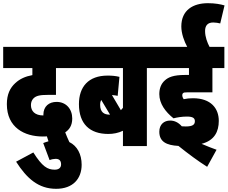

<svg xmlns="http://www.w3.org/2000/svg" viewBox="-20 -916 1428 1204"><path d="M251 -19 291 88C303 83 318 80 329 80C353 80 363 93 363 115C363 134 351 148 323 148C278 148 245 129 189 40L81 98C148 203 221 268 332 268C438 268 492 204 492 117C492 51 464 -1 415 -25C405 -45 397 -66 389 -86C414 -103 433 -128 433 -173C433 -233 394 -277 335 -277C288 -277 252 -250 252 -196V-192C198 -192 174 -220 174 -257C174 -275 180 -288 189 -298C206 -316 231 -321 281 -321H331V-489H464V-622H0V-489H183V-445C139 -437 104 -421 76 -395C43 -365 23 -324 23 -263C23 -115 135 -60 248 -60C256 -60 265 -60 274 -61C277 -51 280 -41 284 -30C273 -27 262 -23 251 -19Z M967 -489V-622H452V-489H751V-240C747 -235 742 -230 738 -225L682 -320C697 -319 708 -317 718 -315L729 -434C704 -440 682 -442 655 -442C534 -442 475 -371 475 -263C475 -139 543 -76 659 -76C691 -76 722 -82 751 -96V0H901V-489ZM608 -259C608 -271 610 -281 615 -289L670 -197H668C633 -197 608 -212 608 -259Z M1152 -185C1190 -185 1202 -175 1202 -156C1202 -135 1189 -123 1145 -123C1138 -123 1129 -123 1120 -124C1099 -148 1074 -160 1047 -160C1009 -160 979 -136 979 -90C979 -27 1024 -5 1099 -1C1160 48 1219 92 1279 130L1338 23C1313 14 1278 1 1244 -14C1325 -35 1352 -91 1352 -158C1352 -236 1303 -300 1190 -300C1168 -300 1151 -298 1132 -294C1126 -303 1123 -310 1123 -320C1123 -325 1125 -329 1127 -331C1132 -336 1137 -337 1155 -337H1312V-489H1387V-622H1294C1280 -649 1266 -684 1266 -722C1266 -754 1281 -775 1317 -775C1332 -775 1350 -772 1361 -769L1388 -882C1365 -889 1329 -896 1284 -896C1191 -896 1117 -853 1117 -750C1117 -706 1135 -657 1154 -622H955V-489H1165V-446H1141C1066 -446 1035 -431 1014 -412C990 -391 979 -361 979 -326C979 -266 1017 -215 1068 -174C1091 -180 1121 -185 1152 -185Z"/></svg>

Font: Noto Sans ExtraCondensed Black
Style: Italic
Weight: 900
Width: 2
Italic angle: -12°
Designer: Monotype Design Team
Foundry: Monotype Imaging Inc.
Version: Version 2.013